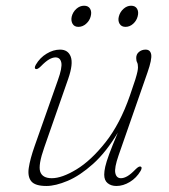

<svg xmlns="http://www.w3.org/2000/svg" viewBox="-20 -626 574 654"><path d="M459.5 -58.5Q465.5 -56 459 -44Q445 -20 422.2 -6.2Q399.5 7.5 376.5 7.5Q358.5 7.5 346.8 -2Q335 -11.5 335 -31Q335 -42.5 338.5 -58.2Q342 -74 352 -101.2Q362 -128.5 381.5 -174.5Q341.5 -107.5 296.8 -67.5Q252 -27.5 210.5 -10Q169 7.5 138 7.5Q100 7.5 86.8 -8.2Q73.5 -24 78 -54.2Q82.5 -84.5 98 -128.5L177 -352.5Q192.5 -395.5 188.8 -413Q185 -430.5 169 -430.5Q159.5 -430.5 147.5 -423.8Q135.5 -417 119 -400Q107.5 -388.5 101.5 -391Q95.5 -393.5 102 -405.5Q116 -429.5 138.8 -443.2Q161.5 -457 184.5 -457Q212 -457 221 -432.8Q230 -408.5 212.5 -358L131 -124.5Q109.5 -63.5 117 -41.2Q124.5 -19 156.5 -19Q191 -19 240.5 -49Q290 -79 339.5 -141.5Q389 -204 422.5 -300.5Q435 -336 440.8 -354.8Q446.5 -373.5 448.2 -382.2Q450 -391 450 -396.5Q450 -408 447 -413.5Q444 -419 444 -428.5Q444 -441.5 453.5 -449.2Q463 -457 476 -457Q492 -457 495 -440.5Q498 -424 482.5 -379.5L384 -97Q369 -54 372.8 -36.5Q376.5 -19 392 -19Q402 -19 413.8 -25.8Q425.5 -32.5 442 -49.5Q453.5 -61 459.5 -58.5ZM247 -534.5Q233 -534.5 227 -545.2Q221 -556 224.5 -570.5Q228.5 -585.5 240.2 -596Q252 -606.5 266.5 -606.5Q281 -606.5 287 -596Q293 -585.5 289 -570.5Q285.5 -556 273.5 -545.2Q261.5 -534.5 247 -534.5ZM407.5 -534.5Q393.5 -534.5 387.2 -545.2Q381 -556 385 -570.5Q389 -585.5 400.8 -596Q412.5 -606.5 426.5 -606.5Q441 -606.5 447 -596Q453 -585.5 449 -570.5Q445.5 -556 433.8 -545.2Q422 -534.5 407.5 -534.5Z"/></svg>

Font: Fraunces 9pt S000 Thin
Style: Italic
Weight: 100
Italic angle: -16°
Version: Version 1.000; ttfautohint (v1.8.3)